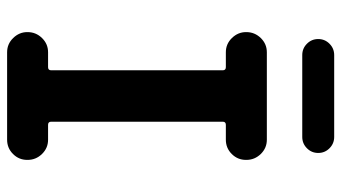

<svg xmlns="http://www.w3.org/2000/svg" viewBox="-230 -730 960 540"><g transform="rotate(90 250.0 -460.0)"><path d="M365.2 -919.9Q383.8 -919.9 397 -906.7Q410.2 -893.6 410.2 -875Q410.2 -856.4 397 -843.3Q383.8 -830.1 365.2 -830.1H134.8Q116.2 -830.1 103 -843.3Q89.8 -856.4 89.8 -875Q89.8 -893.6 103 -906.7Q116.2 -919.9 134.8 -919.9ZM373 -730.5Q396.5 -730.5 413.1 -713.4Q429.7 -696.3 429.7 -672.9V-671.9Q429.7 -648.4 413.1 -631.8Q396.5 -615.2 373 -615.2H331.1Q322.3 -615.2 322.3 -606.4V-124Q322.3 -115.2 331.1 -115.2H373Q396.5 -115.2 413.1 -98.1Q429.7 -81.1 429.7 -57.6V-56.6Q429.7 -33.2 413.1 -16.6Q396.5 0 373 0H127Q103.5 0 86.9 -17.1Q70.3 -34.2 70.3 -56.6V-57.6Q70.3 -81.1 86.9 -98.1Q103.5 -115.2 127 -115.2H168.9Q177.7 -115.2 177.7 -124V-606.4Q177.7 -615.2 168.9 -615.2H127Q103.5 -615.2 86.9 -632.3Q70.3 -649.4 70.3 -671.9V-672.9Q70.3 -696.3 86.9 -713.4Q103.5 -730.5 127 -730.5Z"/></g></svg>

Font: Rounded Mgen+ 1m bold
Style: Bold
Weight: 700
Designer: [Source Han Sans]
Ryoko NISHIZUKA  (kana & ideographs); Paul D. Hunt (Latin, Greek & Cyrillic); Wenlong ZHANG  (bopomofo
Version: Version 1.059.20150602